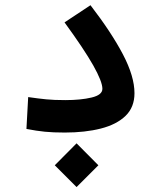

<svg xmlns="http://www.w3.org/2000/svg" viewBox="-20 -513 626 748"><path d="M232.4 3.4Q187 3.4 155 0.2Q123 -2.9 83 -10.7L89.8 -134.8Q130.4 -128.9 160.2 -126Q189.9 -123 234.4 -123Q294.9 -123 336.9 -133.1Q378.9 -143.1 378.9 -167Q378.9 -194.8 343.3 -258.1Q307.6 -321.3 231.4 -425.8L332.5 -492.7Q414.1 -386.7 459 -301Q503.9 -215.3 503.9 -149.9Q503.9 -95.2 469 -61.5Q434.1 -27.8 372.8 -12.2Q311.5 3.4 232.4 3.4ZM278.3 215.8 193.4 130.9 278.3 45.4 363.3 130.9Z"/></svg>

Font: Cascadia Mono PL SemiBold
Style: Regular
Weight: 600
Monospace: yes
Designer: Aaron Bell
Foundry: Saja Typeworks
Version: Version 2404.023; ttfautohint (v1.8.4)